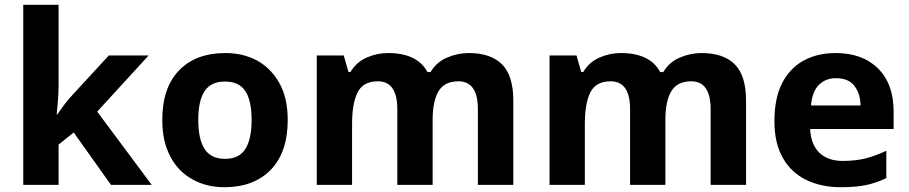

<svg xmlns="http://www.w3.org/2000/svg" viewBox="-20 -780 3833 810"><path d="M227.1 -419.9Q227.1 -392.6 224.6 -358.4Q223.1 -340.8 219.2 -296.9H221.2L252 -339.4Q270 -362.8 286.1 -379.9L439 -545.9H606.9L390.1 -309.1L620.1 0H448.2L291 -221.2L227.1 -169.9V0H78.1V-759.8H227.1Z M1193.8 -273.9Q1193.8 -138.2 1122.6 -64Q1050.8 9.8 927.7 9.8Q850.6 9.8 792 -23.4Q732.4 -55.7 698.7 -119.6Q664.6 -183.1 664.6 -273.9Q664.6 -410.6 735.8 -483.4Q806.2 -556.2 930.7 -556.2Q1006.8 -556.2 1066.9 -523.4Q1125.5 -489.7 1159.7 -427.7Q1193.8 -365.2 1193.8 -273.9ZM816.4 -273.9Q816.4 -192.9 843.3 -151.4Q869.6 -109.9 929.7 -109.9Q988.8 -109.9 1015.1 -151.4Q1041.5 -193.4 1041.5 -273.9Q1041.5 -355.5 1015.1 -395.5Q988.8 -436 928.7 -436Q869.6 -436 843.3 -395.5Q816.4 -355.5 816.4 -273.9Z M1957.5 -556.2Q2050.3 -556.2 2097.7 -508.8Q2145.5 -460.9 2145.5 -356V0H1996.1V-318.8Q1996.1 -437 1914.1 -437Q1855 -437 1830.1 -395Q1805.2 -353.5 1805.2 -273.9V0H1656.2V-318.8Q1656.2 -437 1574.2 -437Q1512.2 -437 1488.8 -390.6Q1465.3 -344.7 1465.3 -256.8V0H1316.4V-545.9H1430.2L1450.2 -476.1H1458.5Q1483.4 -518.1 1526.9 -537.1Q1570.3 -556.2 1617.2 -556.2Q1678.2 -556.2 1719.2 -536.6Q1761.7 -516.6 1783.2 -476.1H1796.4Q1821.8 -518.6 1866.2 -537.1Q1910.2 -556.2 1957.5 -556.2Z M2939.5 -556.2Q3032.2 -556.2 3079.6 -508.8Q3127.4 -460.9 3127.4 -356V0H2978V-318.8Q2978 -437 2896 -437Q2836.9 -437 2812 -395Q2787.1 -353.5 2787.1 -273.9V0H2638.2V-318.8Q2638.2 -437 2556.2 -437Q2494.1 -437 2470.7 -390.6Q2447.3 -344.7 2447.3 -256.8V0H2298.3V-545.9H2412.1L2432.1 -476.1H2440.4Q2465.3 -518.1 2508.8 -537.1Q2552.2 -556.2 2599.1 -556.2Q2660.2 -556.2 2701.2 -536.6Q2743.7 -516.6 2765.1 -476.1H2778.3Q2803.7 -518.6 2848.1 -537.1Q2892.1 -556.2 2939.5 -556.2Z M3505.4 -556.2Q3618.7 -556.2 3684.1 -491.2Q3750 -426.8 3750 -308.1V-235.8H3397.9Q3400.4 -172.9 3435.5 -136.7Q3472.2 -101.1 3534.2 -101.1Q3587.4 -101.1 3630.4 -111.3Q3673.8 -122.6 3719.2 -144V-28.8Q3678.7 -8.8 3634.8 0.5Q3591.3 9.8 3527.3 9.8Q3445.8 9.8 3382.3 -20.5Q3318.8 -50.8 3283.2 -112.8Q3247.1 -175.3 3247.1 -269Q3247.1 -365.2 3279.3 -428.7Q3312 -492.2 3370.1 -524.4Q3428.2 -556.2 3505.4 -556.2ZM3506.3 -450.2Q3463.4 -450.2 3434.6 -421.9Q3406.2 -393.6 3401.4 -335H3610.4Q3609.9 -384.3 3584.5 -417.5Q3559.6 -450.2 3506.3 -450.2Z"/></svg>

Font: Droid Sans Thai
Style: Bold
Weight: 700
Designer: Steve Matteson
Foundry: Ascender Corporation
Version: Version 1.00